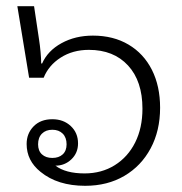

<svg xmlns="http://www.w3.org/2000/svg" viewBox="-20 -591 587 620"><path d="M255 9Q166 9 111 -36Q66 -72 66 -126Q66 -160 88.5 -183Q111 -206 149 -206Q185 -206 208.5 -184Q232 -162 232 -128Q232 -97 210.5 -76.5Q189 -56 159 -56Q192 -31 253 -31Q308 -31 350.5 -57.5Q393 -84 416.5 -131Q440 -178 440 -240Q440 -329 393.5 -379.5Q347 -430 267 -430Q215 -430 176 -405Q137 -380 121 -340H74L36 -571H90L106 -464Q109 -445 111 -423Q113 -401 113 -386H116Q134 -427 178.5 -451.5Q223 -476 280 -476Q346 -476 395 -447Q444 -418 470.5 -365.5Q497 -313 497 -243Q497 -169 466.5 -112Q436 -55 381.5 -23Q327 9 255 9ZM149 -81Q170 -81 182.5 -92.5Q195 -104 195 -125Q195 -147 182.5 -159.5Q170 -172 149 -172Q128 -172 115.5 -159.5Q103 -147 103 -125Q103 -104 115.5 -92.5Q128 -81 149 -81Z"/></svg>

Font: Noto Sans Thai Looped UI Light
Style: Regular
Weight: 300
Designer: Cadson Demak Team
Foundry: Cadson Demak Co., Ltd.
Version: Version 1.000